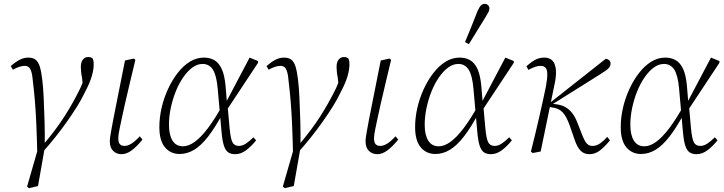

<svg xmlns="http://www.w3.org/2000/svg" viewBox="-20 -790 3771 1000"><path d="M131 190 121 182 178 -16 213 -20 178 179ZM174 5Q172 -80 169 -147Q166 -214 161.5 -266.5Q157 -319 152 -360Q149 -397 143.5 -415.5Q138 -434 129.5 -440.5Q121 -447 109 -447Q96 -447 80.5 -442Q65 -437 47 -427L36 -446Q63 -469 84 -479.5Q105 -490 128 -490Q152 -490 166 -478.5Q180 -467 187.5 -442.5Q195 -418 200 -376Q205 -337 207.5 -281Q210 -225 212 -161.5Q214 -98 213 -36L206 -37Q238 -75 265.5 -111.5Q293 -148 316 -184Q339 -220 358 -254Q377 -288 393 -320Q402 -338 409 -356Q416 -374 422 -400L413 -332L407 -387Q404 -399 402.5 -414.5Q401 -430 401 -441Q401 -467 412 -480Q423 -493 439 -493Q448 -493 454 -490.5Q460 -488 463 -485Q465 -480 466.5 -473Q468 -466 468 -454Q468 -428 458 -393Q448 -358 421 -307Q405 -273 381.5 -235.5Q358 -198 329.5 -157.5Q301 -117 268 -75.5Q235 -34 198 7Z M613 13Q587 13 569.5 -4Q552 -21 552 -54Q552 -64 554 -78Q556 -92 560 -114Q564 -136 570 -168Q576 -200 585 -244L631 -475L677 -485L685 -478L657 -361Q641 -294 630.5 -247.5Q620 -201 613.5 -170Q607 -139 603 -120Q599 -101 597.5 -89.5Q596 -78 596 -70Q596 -48 604.5 -39Q613 -30 628 -30Q645 -30 664 -41.5Q683 -53 708 -80L722 -63Q692 -26 665.5 -6.5Q639 13 613 13Z M916 12Q868 12 839 -23Q810 -58 810 -128Q810 -177 821.5 -227.5Q833 -278 854.5 -325Q876 -372 905 -409.5Q934 -447 968.5 -468.5Q1003 -490 1042 -490Q1073 -490 1096.5 -476.5Q1120 -463 1135 -430.5Q1150 -398 1155 -340L1162 -255L1165 -243L1176 -121Q1181 -67 1191 -48.5Q1201 -30 1224 -30Q1243 -30 1261.5 -42.5Q1280 -55 1300 -75L1314 -59Q1290 -29 1262.5 -8Q1235 13 1205 13Q1182 13 1168 3Q1154 -7 1146 -32Q1138 -57 1134 -102L1114 -327Q1108 -397 1089 -427Q1070 -457 1035 -457Q1008 -457 982.5 -438.5Q957 -420 934.5 -387.5Q912 -355 895.5 -314Q879 -273 869.5 -228Q860 -183 860 -140Q860 -87 878.5 -57.5Q897 -28 933 -28Q962 -28 994 -51Q1026 -74 1062.5 -122Q1099 -170 1140 -244L1148 -203H1142Q1102 -128 1065 -80Q1028 -32 991.5 -10Q955 12 916 12ZM1158 -212 1155 -253 1280 -490 1324 -472V-463Z M1463 190 1453 182 1510 -16 1545 -20 1510 179ZM1506 5Q1504 -80 1501 -147Q1498 -214 1493.5 -266.5Q1489 -319 1484 -360Q1481 -397 1475.5 -415.5Q1470 -434 1461.5 -440.5Q1453 -447 1441 -447Q1428 -447 1412.5 -442Q1397 -437 1379 -427L1368 -446Q1395 -469 1416 -479.5Q1437 -490 1460 -490Q1484 -490 1498 -478.5Q1512 -467 1519.5 -442.5Q1527 -418 1532 -376Q1537 -337 1539.5 -281Q1542 -225 1544 -161.5Q1546 -98 1545 -36L1538 -37Q1570 -75 1597.5 -111.5Q1625 -148 1648 -184Q1671 -220 1690 -254Q1709 -288 1725 -320Q1734 -338 1741 -356Q1748 -374 1754 -400L1745 -332L1739 -387Q1736 -399 1734.5 -414.5Q1733 -430 1733 -441Q1733 -467 1744 -480Q1755 -493 1771 -493Q1780 -493 1786 -490.5Q1792 -488 1795 -485Q1797 -480 1798.5 -473Q1800 -466 1800 -454Q1800 -428 1790 -393Q1780 -358 1753 -307Q1737 -273 1713.5 -235.5Q1690 -198 1661.5 -157.5Q1633 -117 1600 -75.5Q1567 -34 1530 7Z M1945 13Q1919 13 1901.5 -4Q1884 -21 1884 -54Q1884 -64 1886 -78Q1888 -92 1892 -114Q1896 -136 1902 -168Q1908 -200 1917 -244L1963 -475L2009 -485L2017 -478L1989 -361Q1973 -294 1962.5 -247.5Q1952 -201 1945.5 -170Q1939 -139 1935 -120Q1931 -101 1929.5 -89.5Q1928 -78 1928 -70Q1928 -48 1936.5 -39Q1945 -30 1960 -30Q1977 -30 1996 -41.5Q2015 -53 2040 -80L2054 -63Q2024 -26 1997.5 -6.5Q1971 13 1945 13Z M2248 12Q2200 12 2171 -23Q2142 -58 2142 -128Q2142 -177 2153.5 -227.5Q2165 -278 2186.5 -325Q2208 -372 2237 -409.5Q2266 -447 2300.5 -468.5Q2335 -490 2374 -490Q2405 -490 2428.5 -476.5Q2452 -463 2467 -430.5Q2482 -398 2487 -340L2494 -255L2497 -243L2508 -121Q2513 -67 2523 -48.5Q2533 -30 2556 -30Q2575 -30 2593.5 -42.5Q2612 -55 2632 -75L2646 -59Q2622 -29 2594.5 -8Q2567 13 2537 13Q2514 13 2500 3Q2486 -7 2478 -32Q2470 -57 2466 -102L2446 -327Q2440 -397 2421 -427Q2402 -457 2367 -457Q2340 -457 2314.5 -438.5Q2289 -420 2266.5 -387.5Q2244 -355 2227.5 -314Q2211 -273 2201.5 -228Q2192 -183 2192 -140Q2192 -87 2210.5 -57.5Q2229 -28 2265 -28Q2294 -28 2326 -51Q2358 -74 2394.5 -122Q2431 -170 2472 -244L2480 -203H2474Q2434 -128 2397 -80Q2360 -32 2323.5 -10Q2287 12 2248 12ZM2490 -212 2487 -253 2612 -490 2656 -472V-463ZM2402 -571Q2419 -611 2435 -651Q2451 -691 2467 -732Q2473 -745 2478 -753Q2483 -761 2489.5 -765.5Q2496 -770 2503 -770Q2515 -770 2522 -763Q2529 -756 2529 -746Q2529 -737 2524 -727Q2519 -717 2507 -698Q2486 -663 2464.5 -629Q2443 -595 2422 -560Z M2745 0Q2758 -50 2768.5 -95Q2779 -140 2788.5 -180.5Q2798 -221 2806.5 -260.5Q2815 -300 2823 -338Q2831 -381 2830.5 -404.5Q2830 -428 2821 -437.5Q2812 -447 2797 -447Q2781 -447 2766 -441.5Q2751 -436 2732 -426L2722 -445Q2749 -469 2769.5 -479.5Q2790 -490 2815 -490Q2843 -490 2858 -473.5Q2873 -457 2875.5 -424Q2878 -391 2866 -340L2796 -1L2755 7ZM3050 13Q3022 13 3004.5 -4.5Q2987 -22 2974 -59L2947 -137Q2930 -185 2909.5 -206Q2889 -227 2852 -231L2832 -235V-249H2838L2859 -266L3135 -484Q3145 -483 3152.5 -476.5Q3160 -470 3160 -458Q3160 -445 3148.5 -433.5Q3137 -422 3101 -400L2851 -243V-250L2868 -248Q2902 -245 2924 -232.5Q2946 -220 2961 -200Q2976 -180 2986 -154L3014 -83Q3026 -53 3037 -41.5Q3048 -30 3066 -30Q3087 -30 3106 -43.5Q3125 -57 3143 -77L3157 -59Q3128 -24 3103.5 -5.5Q3079 13 3050 13Z M3319 12Q3271 12 3242 -23Q3213 -58 3213 -128Q3213 -177 3224.5 -227.5Q3236 -278 3257.5 -325Q3279 -372 3308 -409.5Q3337 -447 3371.5 -468.5Q3406 -490 3445 -490Q3476 -490 3499.5 -476.5Q3523 -463 3538 -430.5Q3553 -398 3558 -340L3565 -255L3568 -243L3579 -121Q3584 -67 3594 -48.5Q3604 -30 3627 -30Q3646 -30 3664.5 -42.5Q3683 -55 3703 -75L3717 -59Q3693 -29 3665.5 -8Q3638 13 3608 13Q3585 13 3571 3Q3557 -7 3549 -32Q3541 -57 3537 -102L3517 -327Q3511 -397 3492 -427Q3473 -457 3438 -457Q3411 -457 3385.5 -438.5Q3360 -420 3337.5 -387.5Q3315 -355 3298.5 -314Q3282 -273 3272.5 -228Q3263 -183 3263 -140Q3263 -87 3281.5 -57.5Q3300 -28 3336 -28Q3365 -28 3397 -51Q3429 -74 3465.5 -122Q3502 -170 3543 -244L3551 -203H3545Q3505 -128 3468 -80Q3431 -32 3394.5 -10Q3358 12 3319 12ZM3561 -212 3558 -253 3683 -490 3727 -472V-463Z"/></svg>

Font: Source Serif 4 18pt Light
Style: Italic
Weight: 300
Italic angle: -12°
Designer: Frank Grießhammer
Foundry: Adobe Systems Incorporated
Version: Version 4.004;hotconv 1.0.116;makeotfexe 2.5.65601